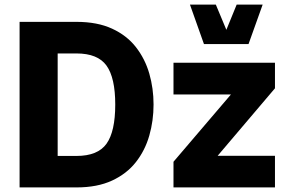

<svg xmlns="http://www.w3.org/2000/svg" viewBox="-20 -817 1256 837"><path d="M649.4 -361.3Q649.4 -291 630.9 -226.1Q612.3 -161.1 572.5 -110.4Q532.7 -59.6 468.5 -29.8Q404.3 0 313.5 0H65.4V-721.7H313.5Q404.3 -721.7 468.5 -692.1Q532.7 -662.6 572.5 -611.6Q612.3 -560.5 630.9 -496.1Q649.4 -431.6 649.4 -361.3ZM482.4 -361.3Q482.4 -478 444.3 -531Q406.2 -584 313.5 -584H231.4V-137.2H313.5Q406.2 -137.2 444.3 -190.4Q482.4 -243.7 482.4 -361.3ZM736.3 -405.3V-543.5H1178.7V-432.1L928.7 -137.7H1178.7V0H736.3V-111.8L986.8 -405.3ZM808.1 -796.9H920.9L966.8 -687L1011.7 -796.9H1125L1063.5 -625H869.1Z"/></svg>

Font: Estedad-FD ExtraBold
Style: Regular
Weight: 800
Designer: Amin Abedi
Version: Version 7.3